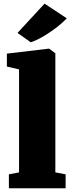

<svg xmlns="http://www.w3.org/2000/svg" viewBox="-20 -1003 391 1023"><path d="M73.2 -827.6 217.3 -983.4H217.8L335.9 -905.3Q312.5 -880.9 284.4 -859.1Q256.3 -837.4 229.2 -820.3Q202.1 -803.2 179.4 -792.2Q156.7 -781.2 144 -777.8H143.6ZM27.3 -74.2 81.5 -84.5V-633.3L16.6 -648.4V-717.3L239.3 -743.7H241.7L274.9 -719.2V-84.5L329.6 -74.2V0H27.3Z"/></svg>

Font: Merriweather UltraBold
Style: Regular
Weight: 900
Designer: Eben Sorkin ( sorkintype@gmail.com )
Foundry: Eben Sorkin
Version: Version 1.570; ttfautohint (v1.3) -l 8 -r 32 -G 0 -x 0 -H 60